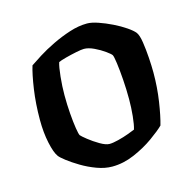

<svg xmlns="http://www.w3.org/2000/svg" viewBox="-81 -581 666 663"><g transform="rotate(-15 252.5 -250.0)"><path d="M242 0Q216 0 187.5 -10.5Q159 -21 134 -36Q109 -51 91.5 -64.5Q74 -78 69 -85Q58 -100 50 -137.5Q42 -175 42 -220Q42 -278 49.5 -329Q57 -380 66 -409Q79 -418 103.5 -433.5Q128 -449 159 -464Q190 -479 222.5 -489.5Q255 -500 285 -500Q301 -500 324.5 -492Q348 -484 372.5 -472Q397 -460 416 -447Q435 -434 443 -424Q451 -413 455 -386.5Q459 -360 461 -330Q463 -300 463 -277Q463 -224 455.5 -174.5Q448 -125 439 -94Q424 -79 392.5 -56.5Q361 -34 321.5 -17Q282 0 242 0ZM253 -78Q265 -78 285 -83Q305 -88 322.5 -94.5Q340 -101 347 -104Q352 -120 355 -150Q358 -180 358 -210Q358 -245 355.5 -280Q353 -315 349.5 -340.5Q346 -366 343 -371Q340 -376 324 -387.5Q308 -399 288 -408.5Q268 -418 252 -418Q243 -418 223.5 -414Q204 -410 185 -405Q166 -400 158 -396Q153 -381 149.5 -346.5Q146 -312 146 -281Q146 -247 148.5 -215Q151 -183 154.5 -161Q158 -139 161 -134Q165 -129 182 -115.5Q199 -102 219.5 -90Q240 -78 253 -78Z"/></g></svg>

Font: Texturina 72pt SemiBold
Style: Regular
Weight: 600
Designer: Guillermo Torres Carreño
Foundry: Omnibus-Type
Version: Version 1.002; ttfautohint (v1.8.3)